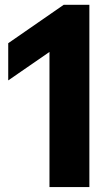

<svg xmlns="http://www.w3.org/2000/svg" viewBox="-20 -762 456 782"><path d="M181.5 0V-645.5L239.5 -590.5L13.5 -434.5V-586L239.5 -742.5H344V0Z"/></svg>

Font: Encode Sans Condensed Thin
Style: Bold
Weight: 700
Version: Version 3.002